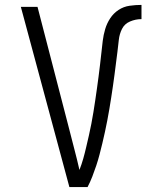

<svg xmlns="http://www.w3.org/2000/svg" viewBox="-20 -763 640 783"><path d="M263 0 65 -735H133L260 -245Q271 -201 282.5 -157.5Q294 -114 304 -70Q313 -93 319.5 -116Q326 -139 331.5 -163Q337 -187 342.5 -210.5Q348 -234 352.5 -258Q357 -282 361 -306Q365 -330 368.5 -354.5Q372 -379 375.5 -403Q379 -427 382 -451Q385 -475 388 -499.5Q391 -524 393.5 -548Q396 -572 399 -596.5Q402 -621 409 -644.5Q416 -668 429.5 -688.5Q443 -709 463.5 -722.5Q484 -736 508.5 -739.5Q533 -743 557 -743V-685Q533 -685 510.5 -675.5Q488 -666 477.5 -645Q467 -624 464.5 -600Q462 -576 459 -552.5Q456 -529 453 -505.5Q450 -482 447 -458.5Q444 -435 440.5 -411.5Q437 -388 433.5 -365Q430 -342 426 -318.5Q422 -295 417.5 -271.5Q413 -248 408 -225Q403 -202 397.5 -179Q392 -156 386 -133Q380 -110 372.5 -87.5Q365 -65 356.5 -43Q348 -21 337 0Z"/></svg>

Font: Iosevka Aile Light
Style: Regular
Weight: 300
Designer: Belleve Invis
Foundry: Belleve Invis
Version: Version 27.3.5; ttfautohint (v1.8.4)